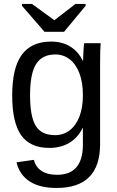

<svg xmlns="http://www.w3.org/2000/svg" viewBox="-20 -748 596 976"><path d="M267.6 207.5Q181.2 207.5 129.9 173.6Q78.6 139.6 64 77.1L152.3 64.5Q161.1 101.1 191.2 120.8Q221.2 140.6 270 140.6Q401.4 140.6 401.4 -13.2V-98.1H400.4Q375.5 -47.4 332 -21.7Q288.6 3.9 230.5 3.9Q133.3 3.9 87.6 -60.5Q42 -125 42 -263.2Q42 -403.3 91.1 -470Q140.1 -536.6 240.2 -536.6Q296.4 -536.6 337.6 -511Q378.9 -485.4 401.4 -438H402.3Q402.3 -452.6 404.3 -488.8Q406.2 -524.9 408.2 -528.3H491.7Q488.8 -502 488.8 -418.9V-15.1Q488.8 207.5 267.6 207.5ZM401.4 -264.2Q401.4 -328.6 383.8 -375.2Q366.2 -421.9 334.2 -446.5Q302.2 -471.2 261.7 -471.2Q194.3 -471.2 163.6 -422.4Q132.8 -373.5 132.8 -264.2Q132.8 -155.8 161.6 -108.4Q190.4 -61 260.3 -61Q301.8 -61 334 -85.4Q366.2 -109.9 383.8 -155.5Q401.4 -201.2 401.4 -264.2ZM305.7 -586.4H206.1L91.8 -718.3V-728H142.6L255.9 -645.5H256.8L363.8 -728H415V-718.3Z"/></svg>

Font: Liberation Sans
Style: Regular
Weight: 400
Designer: Steve Matteson
Foundry: Ascender Corporation
Version: Version 2.00.1